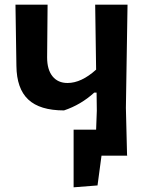

<svg xmlns="http://www.w3.org/2000/svg" viewBox="-20 -664 648 819"><path d="M253 -193Q150 -193 100.5 -239.5Q51 -286 50 -383L46 -644H183L181 -419Q181 -367 204 -338.5Q227 -310 268 -310Q327 -310 390 -367L386 -644H524L517 -204L522 -2L523 0H413L396 127L294 135V-111H390L393 -192L392 -269H382Q325 -217 253 -193Z"/></svg>

Font: Alegreya Sans
Style: Bold
Weight: 700
Designer: Juan Pablo del Peral
Foundry: Huerta Tipografica
Version: Version 2.007